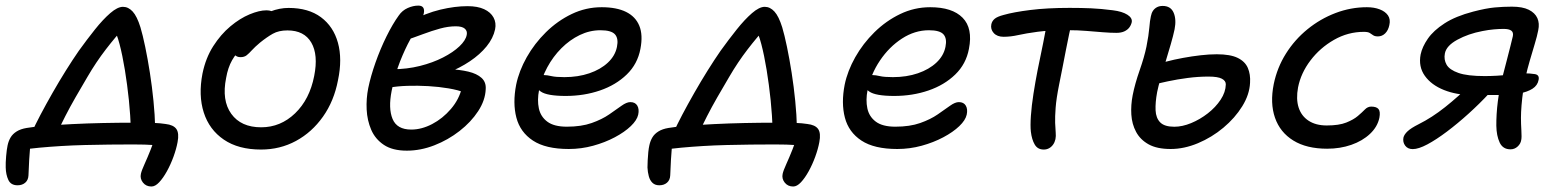

<svg xmlns="http://www.w3.org/2000/svg" viewBox="-60 -527 5617 692"><path d="M53 -46Q66 -75.6 85.9 -113.3Q105.8 -151 129.3 -192.2Q152.8 -233.4 177.3 -272.6Q201.8 -311.8 224 -343.8Q253.4 -384.6 282.2 -420.7Q311 -456.8 337.3 -479.6Q363.6 -502.4 383.2 -502.4Q402.6 -502.4 418.2 -485.4Q433.8 -468.4 446.2 -428.6Q454.4 -401.4 463.4 -358.1Q472.4 -314.8 480.3 -264.3Q488.2 -213.8 493.2 -162.9Q498.2 -112 499.2 -69L411.2 -61.4Q410.4 -109.4 404.6 -165.6Q398.8 -221.8 390.1 -274.9Q381.4 -328 371 -367.6Q360.6 -407.2 350.4 -421.2L388.6 -429Q356.8 -394.8 321.5 -349Q286.2 -303.2 255 -249.6Q232.4 -211.4 212.3 -176.4Q192.2 -141.4 175.4 -108.5Q158.6 -75.6 143.4 -42.4ZM485.8 145.2Q466.4 145.2 455.2 131Q444 116.8 447.8 99.6Q450.2 88 460.9 64.5Q471.6 41 483.6 10.8Q495.6 -19.4 501.8 -51L537.8 -0.4Q523.6 -2 494.3 -4.2Q465 -6.4 419.8 -6.4Q377.8 -6.4 333.6 -5.9Q289.4 -5.4 245.7 -4.3Q202 -3.2 160.8 -0.7Q119.6 1.8 82 5.3Q44.4 8.8 13.4 13.8L52.4 -21.4Q49.6 -8.2 48 10.9Q46.4 30 45.2 49.4Q44 68.8 43.6 83.9Q43.2 99 42.6 105.2Q41.8 122 31 131.4Q20.2 140.8 3.2 140.8Q-20.8 140.8 -29.8 121.7Q-38.8 102.6 -39.4 76.8Q-40 60.6 -37.9 36Q-35.8 11.4 -32.6 -3.2Q-29.2 -19.2 -21.7 -31.8Q-14.2 -44.4 0.1 -53.3Q14.4 -62.2 36 -65.8Q60.8 -70.2 103.6 -73.6Q146.4 -77 199.9 -79.7Q253.4 -82.4 310.2 -83.6Q367 -84.8 419 -84.8Q436 -84.8 455.6 -84.7Q475.2 -84.6 496.1 -83.9Q517 -83.2 536.4 -80.2Q565.2 -77 575.7 -62Q586.2 -47 580 -14.6Q575.4 10.2 565.2 38.1Q555 66 541.5 90.4Q528 114.8 513.7 130Q499.4 145.2 485.8 145.2Z M880.8 12Q799.2 12 746.7 -23.8Q694.2 -59.6 674.4 -121.5Q654.6 -183.4 669.8 -262Q681.4 -318.2 708.6 -360.7Q735.8 -403.2 770.4 -432.1Q805 -461 839.8 -475.4Q874.6 -489.8 900.4 -489.8Q910.8 -489.8 918.6 -486.9Q926.4 -484 930.7 -477.7Q935 -471.4 932.6 -460.4Q927.6 -439.6 916.6 -423.4Q905.6 -407.2 876.4 -394.4Q840.4 -377.4 815.9 -356.9Q791.4 -336.4 776.4 -309.8Q761.4 -283.2 755 -246.2Q738.6 -165.2 773.6 -116.7Q808.6 -68.2 881.4 -68.2Q951.2 -68.2 1003.6 -118.6Q1056 -169 1072.4 -253.2Q1087.6 -329.6 1062 -373.5Q1036.4 -417.4 976 -417.4Q944.6 -417.4 923.3 -405.4Q902 -393.4 877.2 -373.4Q858.6 -357.8 848 -346.1Q837.4 -334.4 828.9 -327.7Q820.4 -321 806.8 -321Q792.6 -321 785.1 -330.7Q777.6 -340.4 781.8 -361.4Q786.2 -383.6 805.5 -407.8Q824.8 -432 853.4 -452.5Q882 -473 914.8 -485.7Q947.6 -498.4 980 -498.4Q1051.8 -498.4 1096.8 -464.9Q1141.8 -431.4 1158 -372.8Q1174.2 -314.2 1158.2 -238Q1144 -163 1104.1 -106.6Q1064.2 -50.2 1006.8 -19.1Q949.4 12 880.8 12Z M1406.4 16Q1354.8 16 1323.6 -4.8Q1292.4 -25.6 1277.9 -59.3Q1263.4 -93 1261.5 -132.3Q1259.6 -171.6 1267.2 -209.6Q1276 -252.2 1293.3 -301.3Q1310.6 -350.4 1332.9 -395.6Q1355.2 -440.8 1377.4 -471.4Q1389.8 -489.4 1409.4 -498.1Q1429 -506.8 1447.8 -506.8Q1460.4 -506.8 1465.3 -499.5Q1470.2 -492.2 1467.4 -478.6Q1464.2 -463.6 1450.6 -440.8Q1437 -418 1418.6 -384.8Q1400.2 -351.6 1382.1 -306.2Q1364 -260.8 1351.6 -199.8Q1339 -136.4 1354.9 -98.2Q1370.8 -60 1422.2 -60Q1459.6 -60 1497.6 -79.9Q1535.6 -99.8 1565.2 -134.3Q1594.8 -168.8 1605 -211.6L1615.8 -193Q1591.4 -202.6 1556.7 -208.5Q1522 -214.4 1483.7 -216.6Q1445.4 -218.8 1408.4 -217.6Q1371.4 -216.4 1341.6 -211L1354.6 -277.4Q1407 -277.6 1453.5 -289.3Q1500 -301 1536.7 -319.8Q1573.4 -338.6 1596 -360.1Q1618.6 -381.6 1622.2 -401.4Q1625 -415.2 1615.2 -423.7Q1605.4 -432.2 1582.8 -432.2Q1555.6 -432.2 1526.1 -424.1Q1496.6 -416 1464 -403.8Q1431.4 -391.6 1393.6 -378.8Q1378.8 -374.8 1369.5 -382.7Q1360.2 -390.6 1362.8 -402.8Q1366.2 -417.2 1382.6 -429.4Q1399 -441.6 1414.2 -448.4Q1474.8 -479.8 1527.2 -492.3Q1579.6 -504.8 1625 -504.8Q1661.4 -504.8 1684.9 -493.9Q1708.4 -483 1718.8 -463.9Q1729.2 -444.8 1724.4 -421.2Q1717.6 -389.2 1693.8 -359.9Q1670 -330.6 1633.6 -306.2Q1597.2 -281.8 1553.9 -264.8Q1510.6 -247.8 1464 -240.4L1468.6 -278.2Q1515.6 -279.8 1556.3 -278Q1597 -276.2 1627.8 -268.9Q1658.6 -261.6 1675.5 -246.3Q1692.4 -231 1690.6 -205.6Q1689 -165.6 1663.4 -126.4Q1637.8 -87.2 1596.4 -54.9Q1555 -22.6 1505.5 -3.3Q1456 16 1406.4 16Z M1990 10Q1906.8 10 1860.8 -20.3Q1814.8 -50.6 1801.1 -103.1Q1787.4 -155.6 1800.4 -222Q1810.6 -271.4 1838.4 -320.7Q1866.2 -370 1907.7 -410.9Q1949.2 -451.8 2000.4 -476.4Q2051.6 -501 2108.6 -501Q2162.2 -501 2196.4 -484.1Q2230.6 -467.2 2244.2 -434.1Q2257.8 -401 2248.2 -351Q2238 -296.4 2198.9 -258.5Q2159.8 -220.6 2102.4 -200.9Q2045 -181.2 1979 -181.2Q1911.4 -181.2 1888.8 -197.2Q1866.2 -213.2 1869.6 -232.8Q1871.8 -244.6 1879.1 -250.5Q1886.4 -256.4 1900.8 -256.4Q1911.6 -256.4 1927.3 -252.7Q1943 -249 1974.2 -249Q2023.6 -249 2064.2 -262.9Q2104.8 -276.8 2131 -301.4Q2157.2 -326 2163.6 -358Q2169.8 -388 2156.6 -403Q2143.4 -418 2104 -418Q2065.4 -418 2029.5 -400.7Q1993.6 -383.4 1963.4 -353.2Q1933.2 -323 1912.3 -284.1Q1891.4 -245.2 1882.8 -202.2Q1875.8 -166.4 1882.1 -136.5Q1888.4 -106.6 1912.6 -88.5Q1936.8 -70.4 1983 -70.4Q2035.2 -70.4 2072.5 -83.6Q2109.8 -96.8 2135.7 -114.7Q2161.6 -132.6 2180 -145.8Q2198.4 -159 2211.8 -159Q2229.4 -159 2236.9 -146.3Q2244.4 -133.6 2240.2 -113.8Q2235.8 -93.8 2213.5 -72.4Q2191.2 -51 2155.8 -32.2Q2120.4 -13.4 2077.7 -1.7Q2035 10 1990 10Z M2366 -46Q2379 -75.6 2398.9 -113.3Q2418.8 -151 2442.3 -192.2Q2465.8 -233.4 2490.3 -272.6Q2514.8 -311.8 2537 -343.8Q2566.4 -384.6 2595.2 -420.7Q2624 -456.8 2650.3 -479.6Q2676.6 -502.4 2696.2 -502.4Q2715.6 -502.4 2731.2 -485.4Q2746.8 -468.4 2759.2 -428.6Q2767.4 -401.4 2776.4 -358.1Q2785.4 -314.8 2793.3 -264.3Q2801.2 -213.8 2806.2 -162.9Q2811.2 -112 2812.2 -69L2724.2 -61.4Q2723.4 -109.4 2717.6 -165.6Q2711.8 -221.8 2703.1 -274.9Q2694.4 -328 2684 -367.6Q2673.6 -407.2 2663.4 -421.2L2701.6 -429Q2669.8 -394.8 2634.5 -349Q2599.2 -303.2 2568 -249.6Q2545.4 -211.4 2525.3 -176.4Q2505.2 -141.4 2488.4 -108.5Q2471.6 -75.6 2456.4 -42.4ZM2798.8 145.2Q2779.4 145.2 2768.2 131Q2757 116.8 2760.8 99.6Q2763.2 88 2773.9 64.5Q2784.6 41 2796.6 10.8Q2808.6 -19.4 2814.8 -51L2850.8 -0.4Q2836.6 -2 2807.3 -4.2Q2778 -6.4 2732.8 -6.4Q2690.8 -6.4 2646.6 -5.9Q2602.4 -5.4 2558.7 -4.3Q2515 -3.2 2473.8 -0.7Q2432.6 1.8 2395 5.3Q2357.4 8.8 2326.4 13.8L2365.4 -21.4Q2362.6 -8.2 2361 10.9Q2359.4 30 2358.2 49.4Q2357 68.8 2356.6 83.9Q2356.2 99 2355.6 105.2Q2354.8 122 2344 131.4Q2333.2 140.8 2316.2 140.8Q2300.8 140.8 2291.6 131.9Q2282.4 123 2278.4 108.2Q2274.4 93.4 2273.6 76.8Q2273.8 66 2274.4 50.8Q2275 35.6 2276.6 20.8Q2278.2 6 2280.4 -3.2Q2283.8 -19.2 2291.3 -31.8Q2298.8 -44.4 2313.1 -53.3Q2327.4 -62.2 2349 -65.8Q2373.8 -70.2 2416.6 -73.6Q2459.4 -77 2512.9 -79.7Q2566.4 -82.4 2623.2 -83.6Q2680 -84.8 2732 -84.8Q2749 -84.8 2768.6 -84.7Q2788.2 -84.6 2809.1 -83.9Q2830 -83.2 2849.4 -80.2Q2878.2 -77 2888.7 -62Q2899.2 -47 2893 -14.6Q2888.4 10.2 2878.2 38.1Q2868 66 2854.5 90.4Q2841 114.8 2826.7 130Q2812.4 145.2 2798.8 145.2Z M3174 10Q3090.8 10 3044.8 -20.3Q2998.8 -50.6 2985.1 -103.1Q2971.4 -155.6 2984.4 -222Q2994.6 -271.4 3022.4 -320.7Q3050.2 -370 3091.7 -410.9Q3133.2 -451.8 3184.4 -476.4Q3235.6 -501 3292.6 -501Q3372.2 -501 3409.5 -463Q3446.8 -425 3432.2 -351Q3422 -296.4 3382.9 -258.5Q3343.8 -220.6 3286.4 -200.9Q3229 -181.2 3163 -181.2Q3095.4 -181.2 3072.8 -197.2Q3050.2 -213.2 3053.6 -232.8Q3055.8 -244.6 3063.1 -250.5Q3070.4 -256.4 3084.8 -256.4Q3095.6 -256.4 3111.3 -252.7Q3127 -249 3158.2 -249Q3207.6 -249 3248.2 -262.9Q3288.8 -276.8 3315 -301.4Q3341.2 -326 3347.6 -358Q3353.8 -388 3340.6 -403Q3327.4 -418 3288 -418Q3237 -418 3190.8 -388Q3144.6 -358 3111.5 -308.8Q3078.4 -259.6 3066.8 -202.2Q3059.8 -166.4 3066.1 -136.5Q3072.4 -106.6 3096.6 -88.5Q3120.8 -70.4 3167 -70.4Q3219.2 -70.4 3256.5 -83.6Q3293.8 -96.8 3319.7 -114.7Q3345.6 -132.6 3364 -145.8Q3382.4 -159 3395.8 -159Q3413.4 -159 3420.9 -146.3Q3428.4 -133.6 3424.2 -113.8Q3419.8 -93.8 3397.5 -72.4Q3375.2 -51 3339.8 -32.2Q3304.4 -13.4 3261.7 -1.7Q3219 10 3174 10Z M3557.2 -394.4Q3533.8 -394.4 3521.5 -408Q3509.2 -421.6 3513 -439.8Q3515.6 -451.4 3525 -459.3Q3534.4 -467.2 3557.4 -473.2Q3593 -483.4 3653.6 -491Q3714.2 -498.6 3795 -498.6Q3836.8 -498.6 3872.2 -497.1Q3907.6 -495.6 3950.8 -490Q3984.6 -485.8 4003.2 -474Q4021.8 -462.2 4019 -447Q4016.6 -436.4 4010.1 -427.8Q4003.6 -419.2 3992.2 -413.9Q3980.8 -408.6 3963.6 -408.6Q3942.8 -408.6 3914.9 -410.8Q3887 -413 3855.4 -415.6Q3823.8 -418.2 3790.8 -418.2Q3722 -418.2 3679.8 -412.5Q3637.6 -406.8 3609.9 -400.6Q3582.2 -394.4 3557.2 -394.4ZM3701.8 12Q3680 12 3669.4 -5.9Q3658.8 -23.8 3655.4 -52.4Q3653 -73.2 3655.5 -109.5Q3658 -145.8 3664.8 -189.2Q3671.6 -232.6 3679.6 -273.6Q3691.2 -329.4 3699.7 -371.7Q3708.2 -414 3713.2 -442L3803.2 -447.8Q3799.2 -431 3793.6 -405.3Q3788 -379.6 3782.1 -348.5Q3776.2 -317.4 3769.7 -284.7Q3763.2 -252 3757.2 -222Q3747.2 -172.2 3744.7 -138.8Q3742.2 -105.4 3742.9 -84.2Q3743.6 -63 3744.9 -49.6Q3746.2 -36.2 3744 -25.4Q3741.6 -14.4 3735.6 -5.9Q3729.6 2.6 3721 7.3Q3712.4 12 3701.8 12Z M4159.2 10Q4110 10 4079.9 -6.7Q4049.8 -23.4 4034.7 -51.6Q4019.6 -79.8 4017.5 -114.2Q4015.4 -148.6 4022.4 -184Q4030.4 -224.8 4047.4 -273.4Q4064.4 -322 4072 -358.8Q4080.2 -400.6 4082.3 -426.8Q4084.4 -453 4088 -468.6Q4090.2 -480.2 4095.6 -488.2Q4101 -496.2 4109.7 -500.9Q4118.4 -505.6 4130.6 -505.6Q4159.4 -505.6 4169.9 -481.4Q4180.4 -457.2 4173.4 -421.4Q4168.6 -398.4 4159.7 -367.8Q4150.8 -337.2 4141 -304.9Q4131.2 -272.6 4122.9 -244Q4114.6 -215.4 4110.6 -195.4Q4103.6 -157.6 4104.9 -129.5Q4106.2 -101.4 4121.7 -85.8Q4137.2 -70.2 4172.4 -70.2Q4201.2 -70.2 4233 -83.3Q4264.8 -96.4 4293.1 -118.4Q4321.4 -140.4 4339.4 -167.7Q4357.4 -195 4358 -222.6Q4358.4 -235.6 4343.8 -243.3Q4329.2 -251 4295.6 -251Q4259 -251 4221.2 -246.1Q4183.4 -241.2 4149.2 -233.9Q4115 -226.6 4090.4 -220.2Q4081 -219.4 4073.7 -223Q4066.4 -226.6 4062.6 -233.9Q4058.8 -241.2 4060.6 -250.2Q4063.4 -265.4 4070.9 -274.8Q4078.4 -284.2 4094 -289.4Q4115 -297.4 4143.3 -304.9Q4171.6 -312.4 4203.7 -318.3Q4235.8 -324.2 4267.1 -327.8Q4298.4 -331.4 4325.4 -331.4Q4374.2 -331.4 4400.8 -318.4Q4427.4 -305.4 4437.4 -282.2Q4447.4 -259 4445.4 -228.6Q4443.4 -186.2 4417.3 -144Q4391.2 -101.8 4349.4 -66.8Q4307.6 -31.8 4257.7 -10.9Q4207.8 10 4159.2 10Z M4723.4 9Q4649.2 9 4601.4 -20.5Q4553.6 -50 4535.3 -102.6Q4517 -155.2 4530.8 -224Q4543 -283.2 4574.6 -333.6Q4606.2 -384 4652.4 -421.6Q4698.6 -459.2 4753.6 -480.1Q4808.6 -501 4866.6 -501Q4892.6 -501 4912.7 -493.3Q4932.8 -485.6 4942.5 -471.5Q4952.2 -457.4 4947.4 -436.4Q4943.4 -417.4 4932.3 -406.6Q4921.2 -395.8 4906.2 -395.8Q4894.8 -395.8 4888.9 -400.1Q4883 -404.4 4876.6 -408.3Q4870.2 -412.2 4855.4 -412.2Q4798.4 -412.2 4748 -383.4Q4697.6 -354.6 4663.1 -309.1Q4628.6 -263.6 4618.4 -212Q4610.6 -170 4620.5 -139.4Q4630.4 -108.8 4656.5 -91.8Q4682.6 -74.8 4721.6 -74.8Q4766 -74.8 4792.2 -85.3Q4818.4 -95.8 4833.7 -108.8Q4849 -121.8 4859.2 -132.3Q4869.4 -142.8 4882 -142.8Q4901 -142.8 4908.3 -134Q4915.6 -125.2 4911.6 -102.8Q4904.8 -70 4877.7 -44.5Q4850.6 -19 4810.4 -5Q4770.2 9 4723.4 9Z M5384 11.2Q5356.6 11.2 5345.1 -13.2Q5333.6 -37.6 5333 -74Q5332.8 -92.4 5334.1 -115.3Q5335.4 -138.2 5338.5 -162.1Q5341.6 -186 5344.8 -205.8Q5348.6 -224.2 5355.5 -251.1Q5362.4 -278 5369.9 -306.5Q5377.4 -335 5383.5 -359.5Q5389.6 -384 5392.6 -396.8Q5395.2 -410.4 5386.9 -416.6Q5378.6 -422.8 5359.2 -422.8Q5343.2 -422.8 5324 -421.1Q5304.8 -419.4 5282.6 -415Q5232.2 -405.4 5192.6 -383.8Q5153 -362.2 5147.6 -334.6Q5143.2 -312.4 5153.7 -293.9Q5164.2 -275.4 5196.5 -264.1Q5228.8 -252.8 5291 -252.8Q5312.6 -252.8 5334.9 -254.1Q5357.2 -255.4 5377.4 -257.8Q5397.6 -260.2 5411.7 -261.5Q5425.8 -262.8 5430.2 -262.8Q5455.2 -262.8 5472.1 -259.9Q5489 -257 5485.4 -239.2Q5481.8 -219 5463.3 -207.2Q5444.8 -195.4 5415.2 -190Q5385.6 -184.6 5347.4 -184.6H5244.2Q5189.6 -184.6 5144.3 -202.6Q5099 -220.6 5075.4 -253.6Q5051.8 -286.6 5060.2 -330.8Q5066 -358.4 5086.3 -387.7Q5106.6 -417 5146.4 -442.8Q5186.2 -468.6 5249.8 -485.2Q5295.8 -497.2 5326.8 -500.1Q5357.8 -503 5389 -503Q5427.6 -503 5450 -491.8Q5472.4 -480.6 5480.9 -461.7Q5489.4 -442.8 5484 -417.6Q5480.2 -397.4 5471.2 -367.7Q5462.2 -338 5453.4 -307.7Q5444.6 -277.4 5439.2 -253Q5434.2 -229 5430.1 -201.4Q5426 -173.8 5423.9 -147.9Q5421.8 -122 5421.8 -102.8Q5421.8 -81 5423.3 -56.3Q5424.8 -31.6 5422.8 -22.6Q5420.8 -9 5409.8 1.1Q5398.8 11.2 5384 11.2ZM5031.8 10.4Q5013.8 10.4 5004.5 -2.1Q4995.2 -14.6 4998.2 -31Q5000.8 -42.2 5013.1 -53.8Q5025.4 -65.4 5052.8 -79.2Q5101 -103.2 5148.4 -140.9Q5195.8 -178.6 5243.8 -225.6L5306.6 -189.8Q5272.6 -153.2 5233.1 -117.5Q5193.6 -81.8 5155.1 -52.8Q5116.6 -23.8 5084.6 -6.7Q5052.6 10.4 5031.8 10.4Z"/></svg>

Font: Shantell Sans Light
Style: Italic
Weight: 300
Italic angle: -11°
Designer: Stephen Nixon, Anya Danilova, Shantell Martin
Foundry: Arrow Type
Version: Version 1.008;[ac192a2d6]